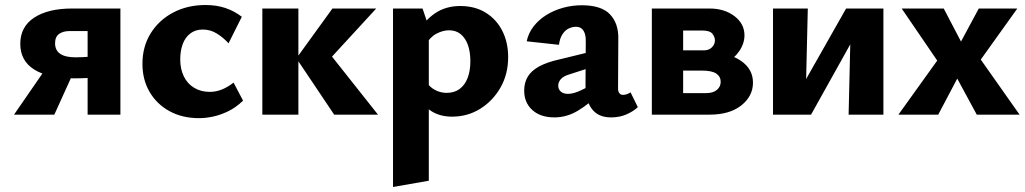

<svg xmlns="http://www.w3.org/2000/svg" viewBox="-20 -458 4096 767"><path d="M330 0V-334H259Q232 -334 216 -322.5Q200 -311 200 -285Q200 -257 220.5 -243Q241 -229 282 -229Q307 -229 338 -231.5Q369 -234 389 -238V-152Q362 -148 332 -146.5Q302 -145 277 -145Q173 -145 117 -180Q61 -215 61 -283Q61 -351 116.5 -387.5Q172 -424 268 -424H461V0ZM36 0 174 -200 270 -161 197 0Z M775 14Q708 14 657 -14Q606 -42 577.5 -91Q549 -140 549 -203Q549 -272 582 -325Q615 -378 672 -408Q729 -438 801 -438Q845 -438 880.5 -426Q916 -414 946 -391L893 -285Q871 -309 845.5 -324.5Q820 -340 790 -340Q761 -340 740.5 -324.5Q720 -309 710 -282Q700 -255 700 -221Q700 -182 714.5 -152.5Q729 -123 756 -107Q783 -91 818 -91Q843 -91 866.5 -100.5Q890 -110 913 -128L951 -56Q922 -28 890.5 -13Q859 2 830 8Q801 14 775 14Z M1315 0 1164 -225 1308 -424H1483L1265 -187V-284L1490 0ZM1028 0V-424H1172V0Z M1786 8Q1737 8 1702.5 -14.5Q1668 -37 1650 -77L1682 -133Q1696 -110 1718 -98.5Q1740 -87 1764 -87Q1795 -87 1816 -102.5Q1837 -118 1848 -146.5Q1859 -175 1859 -214Q1859 -250 1849.5 -277.5Q1840 -305 1821 -321Q1802 -337 1774 -337Q1750 -337 1724.5 -324Q1699 -311 1679 -278L1636 -311Q1673 -374 1716.5 -404Q1760 -434 1818 -434Q1878 -434 1921 -407Q1964 -380 1987 -334Q2010 -288 2010 -230Q2010 -162 1979.5 -108.5Q1949 -55 1898.5 -23.5Q1848 8 1786 8ZM1550 289V-424H1668L1693 -350V264Z M2421 11Q2369 11 2343.5 -24Q2318 -59 2319 -123L2320 -283Q2321 -304 2317.5 -319Q2314 -334 2305 -342.5Q2296 -351 2281 -351Q2266 -351 2251.5 -344Q2237 -337 2226.5 -320.5Q2216 -304 2213 -279L2084 -293Q2091 -326 2111.5 -352.5Q2132 -379 2162.5 -398Q2193 -417 2229.5 -427Q2266 -437 2304 -437Q2382 -437 2416.5 -401Q2451 -365 2450 -304L2449 -104Q2449 -92 2454.5 -85.5Q2460 -79 2468 -79Q2476 -79 2483.5 -81.5Q2491 -84 2499 -89L2528 -30Q2510 -13 2482.5 -1Q2455 11 2421 11ZM2195 11Q2139 11 2106.5 -18.5Q2074 -48 2074 -96Q2074 -128 2088.5 -152Q2103 -176 2134.5 -193Q2166 -210 2216 -221L2380 -261L2385 -203L2255 -161Q2231 -154 2220.5 -142Q2210 -130 2210 -116Q2210 -101 2220.5 -92Q2231 -83 2249 -83Q2271 -83 2301.5 -97.5Q2332 -112 2369 -132L2378 -87Q2334 -43 2289 -16Q2244 11 2195 11Z M2584 0V-424H2814Q2874 -424 2914 -393.5Q2954 -363 2954 -317Q2954 -284 2933 -253.5Q2912 -223 2876.5 -204Q2841 -185 2798 -185L2817 -248Q2892 -248 2940 -215Q2988 -182 2988 -128Q2988 -74 2941.5 -37Q2895 0 2814 0ZM2709 -86H2800Q2829 -86 2844 -99Q2859 -112 2859 -131Q2859 -152 2841.5 -164Q2824 -176 2784 -176H2673V-257H2793Q2812 -257 2824 -269Q2836 -281 2836 -297Q2836 -310 2826 -323Q2816 -336 2786 -336H2709Z M3370 0 3380 -424H3509V0ZM3068 0V-424H3207L3197 0ZM3157 0V-66L3360 -424H3418V-355L3220 0Z M3569 0 3724 -216 3582 -424H3750L3819 -292L3890 -424H4044L3898 -220L4053 0H3882L3804 -144L3728 0Z"/></svg>

Font: Ysabeau ExtraBold
Style: Regular
Weight: 800
Designer: Christian Thalmann (Catharsis Fonts)
Version: Version 2.002